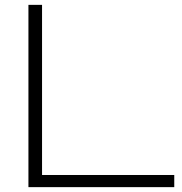

<svg xmlns="http://www.w3.org/2000/svg" viewBox="-20 -770 750 790"><path d="M153 -750V-50H697V0H97V-750Z"/></svg>

Font: Bounded
Style: Regular
Weight: 200
Designer: Vlad Churkin
Version: Version 1.0